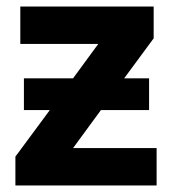

<svg xmlns="http://www.w3.org/2000/svg" viewBox="-20 -566 528 586"><path d="M449 -546V-449L359 -327H435V-230H288L203 -114H458V0H27V-88L132 -230H53V-327H203L280 -432H42V-546Z"/></svg>

Font: RS Noto Sans
Style: Bold
Weight: 700
Designer: Monotype Design Team
Foundry: Monotype Imaging Inc.
Version: Version 3.10